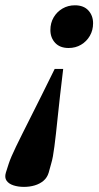

<svg xmlns="http://www.w3.org/2000/svg" viewBox="-102 -459 379 732"><path d="M-79.6 199 -68.8 165.3Q-64.9 153.2 -58 137.1Q-51 121 -40.7 99.5Q-30.3 78 -16.3 49.9Q-2.3 21.9 15.8 -14Q33.8 -49.8 56.5 -95.2Q79.2 -140.5 106.5 -196.2H138.9Q132.2 -140.5 127 -95.2Q121.8 -49.8 118.2 -14Q114.5 21.9 111.4 49.9Q108.3 78 105.4 99.5Q102.6 121 99.7 137.1Q96.7 153.2 93 165.3L83.5 199.6Q77.9 218.2 63.8 230.2Q49.6 242.1 30.4 247.8Q11.2 253.5 -10.9 253.5Q-32.6 253.5 -50.6 247.7Q-68.5 241.9 -76.9 229.9Q-85.3 217.9 -79.6 199ZM159.5 -276Q126.4 -276 108.2 -295.7Q90.1 -315.4 90.1 -344.5Q90.1 -371.4 102.5 -392.7Q114.9 -413.9 136.2 -426.4Q157.4 -438.8 183.6 -438.8Q217 -438.8 235 -419.1Q252.9 -399.4 252.9 -370.3Q252.9 -343.7 240.5 -322.3Q228.1 -300.9 207.1 -288.5Q186.1 -276 159.5 -276Z"/></svg>

Font: Newsreader Text
Style: Italic
Weight: 400
Italic angle: -17°
Designer: Hugues Gentile
Foundry: Production Type
Version: Version 1.001